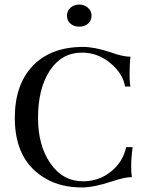

<svg xmlns="http://www.w3.org/2000/svg" viewBox="-20 -813 647 843"><path d="M340 10Q249 10 184 -27Q45 -104 45 -295Q45 -442 124.5 -524.5Q204 -607 345 -607Q395 -607 467 -583Q519 -564 553 -564Q549 -536 549 -489Q549 -463 550 -452Q552 -434 553 -433H529Q520 -490 464.5 -536Q409 -582 340 -582Q251 -582 199 -503.5Q147 -425 147 -295Q147 -174 201.5 -95.5Q256 -17 345 -17Q414 -17 467 -59.5Q520 -102 534 -167H562Q556 -120 556 -82Q556 -53 559 -35H553Q528 -35 473 -17Q392 10 340 10ZM328 -793Q350 -793 366 -779Q382 -765 382 -744Q382 -723 367 -709.5Q352 -696 328 -696Q304 -696 289 -709.5Q274 -723 274 -744Q274 -765 289.5 -779Q305 -793 328 -793Z"/></svg>

Font: UnnaRegular
Style: Regular
Weight: 400
Designer: Jorge de Buen Unna
Foundry: Omnibus-Type
Version: Version 2.008;hotconv 1.0.109;makeotfexe 2.5.65596